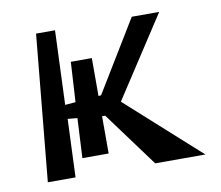

<svg xmlns="http://www.w3.org/2000/svg" viewBox="-62 -574 746 648"><g transform="rotate(-10 311.0 -250.5)"><path d="M342 -225 592 0H420L280 -190V-187L271 -188V-60H181L188 -196L155 -199L147 0H52L100 -501H165L155 -247L191 -250L199 -387H271V-257L280 -258L428 -501H522Z"/></g></svg>

Font: OpenDyslexic
Style: Regular
Weight: 400
Designer: Abbie Gonzalez
Version: Version 0.920;hotconv 1.0.109;makeotfexe 2.5.65596